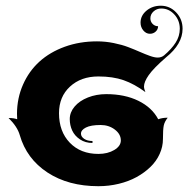

<svg xmlns="http://www.w3.org/2000/svg" viewBox="-20 -640 655 668"><path d="M9.8 -229.5Q28.1 -229.5 39.8 -225.1Q39.1 -234.4 39.1 -244.1Q39.3 -298.8 60.1 -345.7Q80.8 -392.6 117.3 -425.7Q153.8 -458.7 205.4 -477.4Q257.1 -496.1 317.4 -496.1Q346.9 -496.1 375.7 -490.2Q404.5 -484.4 426.1 -476.1Q447.8 -467.8 466.4 -459.6Q485.1 -451.4 501.3 -445.6Q517.6 -439.7 528.6 -439.7Q541.5 -439.7 550.8 -447.3Q576.7 -469.2 591.1 -491.7Q605.5 -514.2 605.5 -540Q605.5 -569.1 586.5 -589.7Q567.6 -610.4 541 -610.4Q525.4 -610.4 514.3 -600.3Q503.2 -590.3 503.2 -576.2Q503.2 -564.7 511 -556.8Q518.8 -548.8 530 -548.8Q530 -537.8 521.7 -530.2Q513.4 -522.5 501.5 -522.5Q488.3 -522.5 478.6 -534.1Q469 -545.7 469 -561.3Q469 -585.7 489.6 -602.9Q510.3 -620.1 539.3 -620.1Q570.8 -620.1 593 -596.7Q615.2 -573.2 615.2 -540Q615.2 -486.6 557.6 -440.4Q514.2 -402.6 497.6 -378.9Q481 -355.2 481 -339.1Q481 -331.3 485.8 -319.6Q447.5 -347.9 410 -361Q372.6 -374 322.3 -374Q261.7 -374 223.5 -338.7Q185.3 -303.5 185.3 -246.3Q185.3 -182.4 222.9 -143.4Q260.5 -104.5 322.3 -104.5Q354.7 -104.5 377.6 -118.2Q400.4 -131.8 400.4 -151.4Q400.4 -173.3 379.5 -189.2Q358.6 -205.1 330.1 -205.1Q295.9 -205.1 278.8 -196.3Q261.7 -187.5 261.7 -175Q261.7 -164.6 272.8 -157Q283.9 -149.4 301.8 -149.4V-142.6Q276.9 -142.6 258.3 -155Q239.7 -167.5 231.2 -185.9Q222.7 -204.3 222.7 -225.6Q222.7 -249.3 239.6 -269.3Q256.6 -289.3 285.9 -300.9Q315.2 -312.5 349.6 -312.5Q414.1 -312.5 461.4 -289.3Q508.8 -266.1 530.5 -225.1Q544.9 -230.5 563.5 -230.5Q552.5 -216.6 549.7 -203.1Q546.9 -189.7 546.9 -156.2Q546.9 -129.6 535.5 -104.5Q524.2 -79.3 503.4 -59.2Q482.7 -39.1 455.1 -23.9Q427.5 -8.8 393.2 -0.5Q358.9 7.8 322.3 7.8Q217.8 7.8 145.1 -39.9Q72.5 -87.6 48.8 -169.9Q40.5 -199.2 9.8 -229.5Z"/></svg>

Font: Agreloy
Style: Medium
Weight: 400
Designer: gluk
Foundry: gluk
Version: Version 0.27